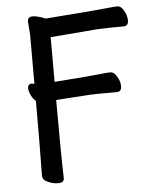

<svg xmlns="http://www.w3.org/2000/svg" viewBox="-50 -532 576 749"><g transform="rotate(-5 238.0 -157.5)"><path d="M147 176Q128 176 107.5 167Q87 158 87 141Q89 52 89 -152Q80 -157 71.5 -174Q63 -191 63 -203Q63 -220 79 -220L89 -218V-410L85 -461Q85 -481 104 -481Q118 -481 137 -475L155 -468Q367 -484 399 -488Q425 -491 437 -491Q452 -491 463 -471Q474 -451 474 -433Q474 -411 455 -411Q390 -411 352 -409L168 -394V-219Q317 -230 350 -234Q376 -237 388 -237Q402 -237 413.5 -217.5Q425 -198 425 -180Q425 -158 406 -158Q317 -158 303 -157L168 -148Q168 53 171 159Q171 176 147 176Z"/></g></svg>

Font: ToneOZ-Pinyin-WenKai-Medium
Style: Medium
Weight: 700
Designer: Fontworks Inc.
Foundry: ToneOZ
Version: Version 0.240331